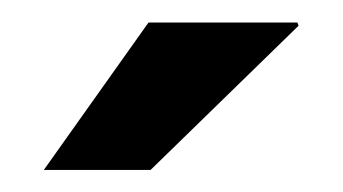

<svg xmlns="http://www.w3.org/2000/svg" viewBox="-20 -782 309 173"><path d="M19.5 -628.9 113.8 -761.7H248L249 -758.8L115.7 -628.9Z"/></svg>

Font: Roboto Slab Medium
Style: Regular
Weight: 500
Designer: Google
Version: Version 2.001; ttfautohint (v1.8.3)